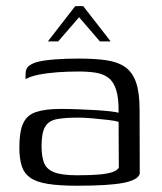

<svg xmlns="http://www.w3.org/2000/svg" viewBox="-20 -594 523 621"><path d="M229.9 6.7Q171.2 6.7 134.4 0.7Q97.5 -5.2 77.5 -19.5Q57.6 -33.7 50.1 -57.7Q42.6 -81.7 42.6 -117.2Q42.6 -168.2 54.9 -195.1Q67.3 -222 96.9 -231.8Q126.6 -241.7 177.2 -241.7Q202.4 -241.7 231.7 -240.6Q261 -239.5 288.7 -237.9Q316.4 -236.3 336.6 -233.9Q356.8 -231.5 363.6 -229.3Q364.3 -275.2 356.1 -302.1Q347.9 -328.9 331.4 -341.8Q314.8 -354.8 290.2 -358.8Q265.5 -362.7 234.1 -362.7Q200.5 -362.7 167.1 -360.4Q133.7 -358 106 -352.6Q78.3 -347.1 62.6 -338V-353Q62.6 -373.6 75.5 -382.3Q88.3 -391 103.7 -394.3Q123 -399.3 159.7 -402Q196.3 -404.7 235.6 -404.5Q286.6 -404.5 323.5 -399.2Q360.5 -393.9 384.4 -377.4Q408.3 -360.9 419.9 -327.8Q431.5 -294.8 431.5 -238.5L432 -31.9Q426.1 -11.7 378.9 -2.5Q331.7 6.7 229.9 6.7ZM229.7 -27.1Q276.1 -27.1 303.5 -29.8Q331 -32.5 345.3 -38Q359.5 -43.4 364.3 -51.4L363.6 -199.7Q354.8 -203.2 330.5 -206Q306.2 -208.9 279.1 -211.2Q252 -213.6 232.6 -213.6Q190 -213.6 163.7 -208.6Q137.4 -203.6 125.9 -184Q114.4 -164.3 114.4 -121.6Q114.4 -89 122.2 -68Q130 -46.9 154.7 -37Q179.4 -27.1 229.7 -27.1ZM134.8 -460 223.2 -574.1H249.2L338 -460H303.2L235.8 -538.3L168.1 -460Z"/></svg>

Font: Genos Thin
Style: Regular
Weight: 100
Designer: Robert E. Leuschke
Foundry: Robert E. Leuschke
Version: Version 1.010